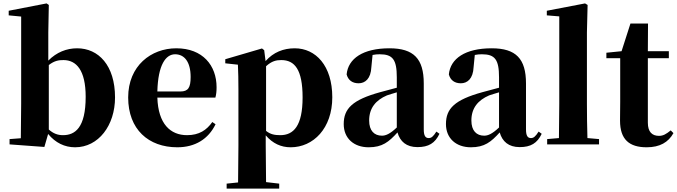

<svg xmlns="http://www.w3.org/2000/svg" viewBox="-20 -846 3966 1125"><path d="M420 17C557 17 654 -111 654 -275C654 -463 557 -563 432 -563C370 -563 312 -540 263 -491V-656L266 -817L253 -826L31 -783V-756L104 -749V-238C104 -181 103 -95 102 -36L36 -31V0L240 15L262 -61C305 -9 359 17 420 17ZM266 -465C300 -491 325 -494 352 -494C427 -494 482 -435 482 -279C482 -96 419 -54 349 -54C319 -54 293 -63 266 -87Z M1019 17C1123 17 1201 -31 1243 -118L1224 -131C1191 -84 1147 -54 1076 -54C979 -54 907 -119 902 -274H1242C1247 -293 1249 -310 1249 -335C1249 -462 1168 -563 1013 -563C866 -563 731 -461 731 -275C731 -88 850 17 1019 17ZM902 -310C906 -466 951 -528 1006 -528C1060 -528 1097 -484 1097 -395C1097 -333 1083 -310 1037 -310Z M1683 17C1816 17 1927 -94 1927 -276C1927 -461 1830 -563 1707 -563C1641 -563 1582 -540 1536 -488L1528 -552L1515 -562L1300 -499V-475L1374 -467C1376 -419 1377 -385 1377 -320V7L1375 223L1308 230V259H1616V230L1539 221L1537 6V-53C1578 -5 1627 17 1683 17ZM1539 -458C1572 -488 1598 -494 1628 -494C1707 -494 1753 -438 1753 -275C1753 -108 1700 -54 1622 -54C1589 -54 1564 -59 1539 -79Z M2426 16C2491 16 2529 -7 2555 -62L2537 -75C2518 -45 2507 -37 2492 -37C2473 -37 2463 -50 2463 -88V-357C2463 -502 2404 -563 2262 -563C2107 -563 2020 -503 2011 -410C2020 -376 2045 -358 2081 -358C2119 -358 2153 -384 2156 -453L2163 -524C2178 -527 2191 -528 2205 -528C2281 -528 2305 -497 2305 -393V-332L2208 -306C2045 -261 1994 -210 1994 -119C1994 -35 2054 17 2140 17C2220 17 2258 -14 2309 -70C2324 -17 2361 16 2426 16ZM2305 -99C2264 -60 2239 -51 2218 -51C2173 -51 2143 -80 2143 -140C2143 -213 2182 -259 2247 -287C2261 -292 2282 -298 2305 -305Z M3025 16C3090 16 3128 -7 3154 -62L3136 -75C3117 -45 3106 -37 3091 -37C3072 -37 3062 -50 3062 -88V-357C3062 -502 3003 -563 2861 -563C2706 -563 2619 -503 2610 -410C2619 -376 2644 -358 2680 -358C2718 -358 2752 -384 2755 -453L2762 -524C2777 -527 2790 -528 2804 -528C2880 -528 2904 -497 2904 -393V-332L2807 -306C2644 -261 2593 -210 2593 -119C2593 -35 2653 17 2739 17C2819 17 2857 -14 2908 -70C2923 -17 2960 16 3025 16ZM2904 -99C2863 -60 2838 -51 2817 -51C2772 -51 2742 -80 2742 -140C2742 -213 2781 -259 2846 -287C2860 -292 2881 -298 2904 -305Z M3254 0H3490V-31L3422 -37C3420 -102 3419 -173 3419 -238V-656L3423 -817L3408 -826L3184 -783V-756L3257 -750V-238L3255 -37L3186 -31V0Z M3769 17C3846 17 3896 -12 3926 -66L3910 -82C3883 -60 3866 -50 3841 -50C3801 -50 3776 -73 3776 -127V-505H3899V-546H3776L3777 -708H3674L3622 -546L3533 -537V-505H3614V-249C3614 -208 3613 -179 3613 -139C3613 -29 3667 17 3769 17Z"/></svg>

Font: Source Han Serif KR Heavy
Style: Regular
Weight: 900
Designer: Ryoko NISHIZUKA 西塚涼子 (kana & ideographs); Frank Grießhammer (Latin, Greek & Cyrillic); Wenlong ZHANG 张文龙 (bopomofo); San
Foundry: Adobe
Version: Version 2.001;hotconv 1.1.0;makeotfexe 2.6.0